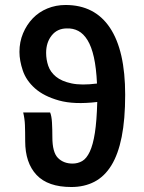

<svg xmlns="http://www.w3.org/2000/svg" viewBox="-20 -738 576 770"><path d="M165 -526Q165 -499 173.5 -474Q182 -449 204.5 -430.5Q227 -412 267 -403.5Q307 -395 369 -403Q366 -466 356.5 -508.5Q347 -551 331 -577Q315 -603 294 -614Q273 -625 248 -624Q210 -624 187.5 -596Q165 -568 165 -526ZM266 12Q172 12 126.5 -36.5Q81 -85 81 -172Q81 -211 80 -236.5Q79 -262 73 -287H181Q187 -273 188.5 -246Q190 -219 190 -188Q190 -127 212.5 -104.5Q235 -82 271 -82Q292 -82 309.5 -92Q327 -102 340 -129.5Q353 -157 360.5 -205Q368 -253 370 -329Q277 -318 216.5 -335Q156 -352 120.5 -383.5Q85 -415 71.5 -455Q58 -495 58 -530Q58 -570 72.5 -604.5Q87 -639 111.5 -664.5Q136 -690 170 -704Q204 -718 243 -718Q360 -718 421 -626.5Q482 -535 482 -358Q482 -259 468 -189Q454 -119 426.5 -74.5Q399 -30 358.5 -9Q318 12 266 12Z"/></svg>

Font: Processing Sans Pro Semibold
Style: Regular
Weight: 600
Designer: Paul D. Hunt
Foundry: Adobe Systems Incorporated
Version: Version 2.020;PS 2.000;hotconv 1.0.86;makeotf.lib2.5.63406